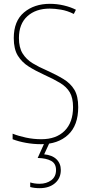

<svg xmlns="http://www.w3.org/2000/svg" viewBox="-20 -837 475 1004"><path d="M389 -277Q389 -181 336 -132Q283 -83 195 -83Q155 -83 116 -90Q77 -97 46 -109V-138Q76 -126 115.5 -117.5Q155 -109 196 -109Q274 -109 318 -153Q362 -197 362 -277Q362 -325 345 -354Q328 -383 294 -403.5Q260 -424 211 -446Q167 -466 131 -488.5Q95 -511 73.5 -545.5Q52 -580 52 -638Q52 -727 105.5 -772Q159 -817 241 -817Q278 -817 314 -808.5Q350 -800 377 -786L366 -764Q332 -781 299 -786.5Q266 -792 240 -792Q167 -792 123 -752Q79 -712 79 -638Q79 -588 98.5 -557Q118 -526 151 -506Q184 -486 224 -469Q275 -446 312 -423.5Q349 -401 369 -367.5Q389 -334 389 -277ZM298 52Q298 95 267.5 121Q237 147 187 147Q160 147 138 141V117Q161 124 187 124Q223 124 248 105.5Q273 87 273 52Q273 18 247 4Q221 -10 177 -11L214 -93H240L211 -30Q253 -26 275.5 -4Q298 18 298 52Z"/></svg>

Font: Noto Sans Telugu UI Condensed Thin
Style: Regular
Weight: 100
Width: 3
Designer: Jelle Bosma - Monotype Design Team
Foundry: Monotype Imaging Inc.
Version: Version 2.005; ttfautohint (v1.8.4.7-5d5b)